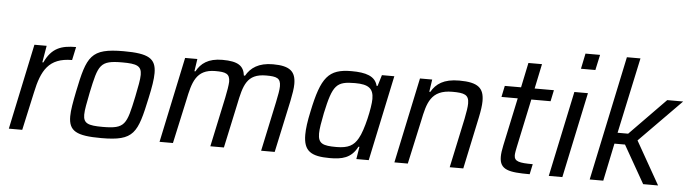

<svg xmlns="http://www.w3.org/2000/svg" viewBox="-47 -938 4102 1141"><g transform="rotate(5 2004.0 -367.5)"><path d="M138 -510 30 0H110L160 -227C188 -360 230 -439 369 -439L386 -518C299 -518 241 -499 200 -410H194L211 -510Z M582 8C779 8 796 -41 842 -255C856 -319 864 -367 864 -404C864 -492 818 -518 670 -518C473 -518 453 -469 409 -255C396 -190 387 -142 387 -105C387 -17 433 8 582 8ZM584 -59C497 -59 469 -70 469 -122C469 -151 478 -193 490 -255C526 -424 533 -451 668 -451C754 -451 783 -440 783 -387C783 -358 774 -315 762 -255C726 -85 719 -59 584 -59Z M1037 -510 929 0H1009L1066 -260C1088 -366 1107 -448 1223 -448C1285 -448 1310 -440 1310 -391C1309 -370 1304 -338 1295 -295L1232 0H1313L1369 -260C1393 -377 1410 -448 1526 -448C1589 -448 1613 -440 1613 -391C1613 -370 1607 -338 1598 -295L1535 0H1616L1683 -311C1691 -351 1697 -385 1697 -412C1697 -485 1664 -518 1561 -518C1475 -518 1428 -484 1401 -436H1394C1387 -493 1353 -518 1259 -518C1174 -518 1131 -484 1105 -436H1099L1110 -510Z M1945 8C2016 8 2073 -3 2109 -74H2115L2103 0H2177L2285 -510H2211L2191 -444H2185C2171 -501 2115 -518 2029 -518C1892 -518 1850 -465 1807 -258C1794 -199 1788 -153 1788 -118C1788 -20 1833 8 1945 8ZM1978 -61C1899 -61 1869 -71 1869 -132C1869 -160 1876 -199 1887 -255C1924 -427 1945 -449 2057 -449C2137 -449 2167 -426 2167 -364C2167 -314 2137 -175 2107 -125C2082 -80 2049 -61 1978 -61Z M2438 -510 2330 0H2410L2467 -260C2489 -367 2508 -448 2637 -448C2709 -448 2736 -439 2736 -387C2736 -366 2731 -335 2723 -295L2660 0H2741L2807 -311C2815 -349 2820 -383 2820 -408C2820 -485 2786 -518 2672 -518C2579 -518 2534 -485 2506 -436H2500L2511 -510Z M3137 0 3150 -61C3070 -61 3039 -67 3039 -105C3039 -116 3044 -143 3047 -156L3108 -443H3223L3237 -510H3122L3153 -658H3072L3041 -510H2944L2930 -443H3027L2966 -157C2960 -129 2957 -107 2957 -89C2957 -10 3013 0 3137 0Z M3405 -743 3386 -651H3472L3492 -743ZM3359 -510 3251 0H3332L3440 -510Z M3652 -743 3495 0H3576L3623 -225H3686L3814 0H3903L3758 -256L4008 -510H3913L3699 -291H3636L3733 -743Z"/></g></svg>

Font: Saira UNSAM
Style: Italic
Weight: 400
Italic angle: -12°
Designer: Hector Gatti with collaboration of the Omnibus-Type team
Foundry: Omnibus-Type
Version: Version 0.072;PS 000.072;hotconv 1.0.88;makeotf.lib2.5.64775